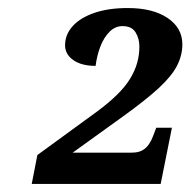

<svg xmlns="http://www.w3.org/2000/svg" viewBox="-20 -844 474 478"><path d="M59 -386 73 -458 221.3 -566.1Q251 -588 271.7 -608.5Q292.4 -628.9 304.2 -648.5Q316 -668 321.5 -687.6Q327 -707.1 327 -728.4Q327 -748 317.5 -763.5Q308 -779 284.9 -779Q266.7 -779 252.7 -764.9Q238.6 -750.9 230 -728.5Q221.3 -706.1 218 -680Q183 -680 162.5 -694.4Q142 -708.8 142 -731.3Q142 -758 161 -779Q180 -800 215.1 -812Q250.2 -824 298 -824Q360.3 -824 397.1 -799.3Q434 -774.5 434 -733.6Q434 -706 420.5 -680Q407 -654 375 -624.5Q343 -595 286 -554L161 -464H308Q324 -464 334 -469.5Q344 -475 350.5 -484.5Q357 -494 361 -505L369 -526H408L380 -386Z"/></svg>

Font: Noto Serif Tamil
Style: Italic
Weight: 400
Italic angle: -12°
Designer: Indian Type Foundry, Tom Grace, and the Monotype Design Team
Foundry: Monotype Imaging Inc.
Version: Version 2.003